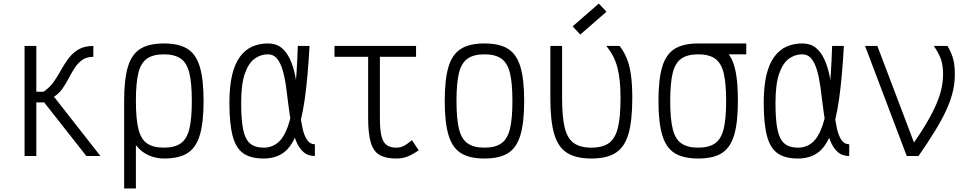

<svg xmlns="http://www.w3.org/2000/svg" viewBox="-20 -876 5440 1078"><path d="M118 0V-618H184V-361H224Q258 -383 281 -415.5Q304 -448 323 -483Q342 -518 365 -548.5Q388 -579 421 -598.5Q454 -618 504 -618V-557Q467 -557 442.5 -540Q418 -523 400 -495.5Q382 -468 366 -437Q350 -406 330.5 -378Q311 -350 283 -333L544 0H465L228 -301H184V0Z M900 14Q858 14 818 -2.5Q778 -19 746.5 -57Q715 -95 696 -157Q677 -219 677 -309Q677 -430 698 -500.5Q719 -571 767.5 -601.5Q816 -632 900 -632Q985 -632 1033 -601.5Q1081 -571 1102 -500.5Q1123 -430 1123 -309Q1123 -189 1102 -118Q1081 -47 1033 -16.5Q985 14 900 14ZM677 182V-309H743V182ZM900 -47Q960 -47 994.5 -71Q1029 -95 1043 -152Q1057 -209 1057 -309Q1057 -410 1043 -466.5Q1029 -523 994.5 -547Q960 -571 900 -571Q840 -571 805.5 -547Q771 -523 757 -466.5Q743 -410 743 -309Q743 -209 757 -152Q771 -95 805.5 -71Q840 -47 900 -47Z M1748 -66V0Q1708 0 1682 -24Q1656 -48 1640.5 -88.5Q1625 -129 1615.5 -180Q1606 -231 1599.5 -285Q1593 -339 1586 -390Q1579 -441 1567 -482Q1555 -523 1535.5 -547Q1516 -571 1484 -571Q1443 -571 1409 -546Q1375 -521 1354.5 -462Q1334 -403 1334 -298Q1334 -202 1345.5 -147.5Q1357 -93 1384.5 -70Q1412 -47 1460 -47Q1506 -47 1540 -75Q1574 -103 1597 -168Q1620 -233 1633.5 -343Q1647 -453 1652 -618H1718Q1708 -437 1690.5 -315.5Q1673 -194 1643.5 -121Q1614 -48 1569.5 -17Q1525 14 1460 14Q1387 14 1345.5 -15.5Q1304 -45 1286 -113.5Q1268 -182 1268 -298Q1268 -392 1283.5 -456Q1299 -520 1328.5 -559Q1358 -598 1397.5 -615Q1437 -632 1484 -632Q1530 -632 1559.5 -608.5Q1589 -585 1608 -544Q1627 -503 1637 -453Q1647 -403 1653 -349Q1659 -295 1664.5 -245Q1670 -195 1679 -154.5Q1688 -114 1704.5 -90Q1721 -66 1748 -66Z M2205 14Q2145 14 2110.5 -6.5Q2076 -27 2061.5 -77Q2047 -127 2047 -212V-595H2113V-212Q2113 -149 2121.5 -113Q2130 -77 2150.5 -62Q2171 -47 2205 -47Q2227 -47 2245.5 -56Q2264 -65 2293 -89L2331 -32Q2292 -6 2265 4Q2238 14 2205 14ZM1858 -557V-618H2316V-557Z M2700 14Q2616 14 2567.5 -16.5Q2519 -47 2498 -118Q2477 -189 2477 -309Q2477 -430 2498 -500.5Q2519 -571 2567.5 -601.5Q2616 -632 2700 -632Q2785 -632 2833 -601.5Q2881 -571 2902 -500.5Q2923 -430 2923 -309Q2923 -189 2902 -118Q2881 -47 2833 -16.5Q2785 14 2700 14ZM2700 -47Q2760 -47 2794.5 -71Q2829 -95 2843 -152Q2857 -209 2857 -309Q2857 -410 2843 -466.5Q2829 -523 2794.5 -547Q2760 -571 2700 -571Q2640 -571 2605.5 -547Q2571 -523 2557 -466.5Q2543 -410 2543 -309Q2543 -209 2557 -152Q2571 -95 2605.5 -71Q2640 -47 2700 -47Z M3300 14Q3214 14 3163.5 -18Q3113 -50 3091.5 -124Q3070 -198 3070 -324V-618H3136V-324Q3136 -218 3151 -158Q3166 -98 3202 -72.5Q3238 -47 3300 -47Q3363 -47 3398.5 -72.5Q3434 -98 3449 -158Q3464 -218 3464 -324Q3464 -380 3459.5 -422.5Q3455 -465 3446 -498.5Q3437 -532 3422 -561Q3407 -590 3384 -618H3459Q3486 -582 3501 -543Q3516 -504 3523 -452Q3530 -400 3530 -324Q3530 -198 3508.5 -124Q3487 -50 3437 -18Q3387 14 3300 14ZM3238 -682 3195 -728 3342 -856 3385 -810Z M3900 14Q3816 14 3767.5 -16.5Q3719 -47 3698 -118Q3677 -189 3677 -309Q3677 -430 3698 -500.5Q3719 -571 3767.5 -601.5Q3816 -632 3900 -632Q3963 -632 4006 -617.5Q4049 -603 4074.5 -567Q4100 -531 4111.5 -468.5Q4123 -406 4123 -309Q4123 -189 4102 -118Q4081 -47 4033 -16.5Q3985 14 3900 14ZM3900 -47Q3960 -47 3994.5 -71Q4029 -95 4043 -152Q4057 -209 4057 -309Q4057 -410 4043 -466.5Q4029 -523 3994.5 -547Q3960 -571 3900 -571Q3840 -571 3805.5 -547Q3771 -523 3757 -466.5Q3743 -410 3743 -309Q3743 -209 3757 -152Q3771 -95 3805.5 -71Q3840 -47 3900 -47ZM3900 -571V-632H4170V-571Z M4748 -66V0Q4708 0 4682 -24Q4656 -48 4640.5 -88.5Q4625 -129 4615.5 -180Q4606 -231 4599.5 -285Q4593 -339 4586 -390Q4579 -441 4567 -482Q4555 -523 4535.5 -547Q4516 -571 4484 -571Q4443 -571 4409 -546Q4375 -521 4354.5 -462Q4334 -403 4334 -298Q4334 -202 4345.5 -147.5Q4357 -93 4384.5 -70Q4412 -47 4460 -47Q4506 -47 4540 -75Q4574 -103 4597 -168Q4620 -233 4633.5 -343Q4647 -453 4652 -618H4718Q4708 -437 4690.5 -315.5Q4673 -194 4643.5 -121Q4614 -48 4569.5 -17Q4525 14 4460 14Q4387 14 4345.5 -15.5Q4304 -45 4286 -113.5Q4268 -182 4268 -298Q4268 -392 4283.5 -456Q4299 -520 4328.5 -559Q4358 -598 4397.5 -615Q4437 -632 4484 -632Q4530 -632 4559.5 -608.5Q4589 -585 4608 -544Q4627 -503 4637 -453Q4647 -403 4653 -349Q4659 -295 4664.5 -245Q4670 -195 4679 -154.5Q4688 -114 4704.5 -90Q4721 -66 4748 -66Z M5071 0 4837 -618H4906L5137 -9V0ZM5137 0 5093 -49Q5146 -124 5181 -183Q5216 -242 5236.5 -290Q5257 -338 5266 -379Q5275 -420 5275 -459Q5275 -506 5264 -540.5Q5253 -575 5223 -618H5300Q5323 -578 5332 -543.5Q5341 -509 5341 -459Q5341 -413 5331 -367.5Q5321 -322 5298 -269Q5275 -216 5235.5 -150.5Q5196 -85 5137 0Z"/></svg>

Font: Victor Mono Light
Style: Regular
Weight: 300
Monospace: yes
Designer: Rune Bjørnerås
Version: Version 1.561;gftools[0.9.30]